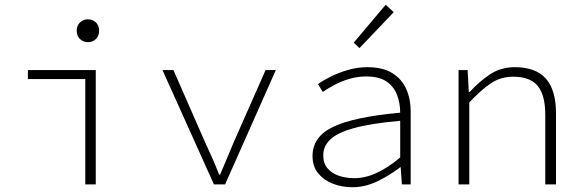

<svg xmlns="http://www.w3.org/2000/svg" viewBox="-20 -774 2440 806"><path d="M338 0V-442H97V-480H382V0ZM349 -597Q330 -597 316 -610Q302 -623 302 -645Q302 -667 316 -680Q330 -693 349 -693Q369 -693 382.5 -680Q396 -667 396 -645Q396 -623 382.5 -610Q369 -597 349 -597Z M878 0 662 -480H708L840 -179Q857 -143 872 -108.5Q887 -74 900 -41H904Q918 -74 932.5 -108.5Q947 -143 962 -179L1095 -480H1138L925 0Z M1459 12Q1416 12 1378 -2.5Q1340 -17 1316 -46Q1292 -75 1292 -119Q1292 -200 1378.5 -241.5Q1465 -283 1660 -301Q1660 -340 1647 -375Q1634 -410 1603 -431.5Q1572 -453 1517 -453Q1481 -453 1447 -443Q1413 -433 1384 -417.5Q1355 -402 1335 -388L1315 -421Q1334 -435 1366.5 -451.5Q1399 -468 1439.5 -480Q1480 -492 1522 -492Q1587 -492 1627 -467Q1667 -442 1685.5 -400Q1704 -358 1704 -307V0H1667L1662 -72H1660Q1618 -39 1565.5 -13.5Q1513 12 1459 12ZM1467 -26Q1513 -26 1561 -48Q1609 -70 1660 -113V-267Q1538 -256 1467 -236.5Q1396 -217 1366.5 -188.5Q1337 -160 1337 -122Q1337 -87 1356 -66Q1375 -45 1404.5 -35.5Q1434 -26 1467 -26ZM1489 -572 1465 -595 1599 -754 1633 -723Z M1905 0V-480H1943L1948 -388H1952Q1993 -433 2038 -462.5Q2083 -492 2141 -492Q2229 -492 2271.5 -444Q2314 -396 2314 -299V0H2269V-293Q2269 -374 2237.5 -413Q2206 -452 2134 -452Q2083 -452 2042.5 -425.5Q2002 -399 1950 -344V0Z"/></svg>

Font: Source Code Pro ExtraLight Light
Style: Regular
Weight: 300
Monospace: yes
Version: Version 1.018;hotconv 1.0.116;makeotfexe 2.5.65601